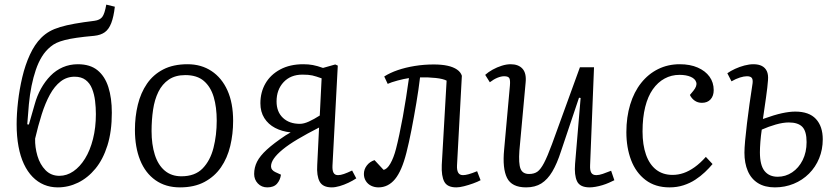

<svg xmlns="http://www.w3.org/2000/svg" viewBox="-20 -797 3613 831"><path d="M230 14Q198 14 170.5 2.5Q143 -9 121 -31.5Q99 -54 83.5 -87Q68 -120 60 -163.5Q52 -207 52 -259Q52 -304 58 -357Q64 -410 76.5 -463Q89 -516 109.5 -560.5Q130 -605 158 -633Q175 -650 194.5 -661Q214 -672 240.5 -680Q267 -688 303.5 -694.5Q340 -701 389 -707Q412 -710 422.5 -723.5Q433 -737 440 -777L477 -768Q472 -724 461.5 -697Q451 -670 433.5 -657.5Q416 -645 388 -642Q343 -638 312 -633.5Q281 -629 260 -623.5Q239 -618 225 -611.5Q211 -605 199 -595Q177 -577 161.5 -552Q146 -527 135 -494.5Q124 -462 116.5 -425Q109 -388 105 -346Q101 -304 98 -259L105 -258L130 -345Q140 -382 157.5 -413.5Q175 -445 198.5 -469Q222 -493 252 -506Q282 -519 317 -519Q370 -519 402 -493Q434 -467 449 -420Q464 -373 464 -309Q464 -228 445 -167.5Q426 -107 393 -67Q360 -27 318 -6.5Q276 14 230 14ZM303 -465Q269 -465 242.5 -444.5Q216 -424 196 -387.5Q176 -351 160.5 -302Q145 -253 132 -197Q131 -160 142 -122.5Q153 -85 177 -60.5Q201 -36 237 -36Q269 -36 297.5 -55.5Q326 -75 348 -110.5Q370 -146 382.5 -195.5Q395 -245 395 -303Q395 -332 391.5 -360.5Q388 -389 378.5 -413Q369 -437 350.5 -451Q332 -465 303 -465Z M759 14Q697 14 653 -17Q609 -48 586.5 -104Q564 -160 564 -235Q564 -292 576.5 -343.5Q589 -395 616 -434.5Q643 -474 686.5 -496.5Q730 -519 792 -519Q851 -519 895.5 -489.5Q940 -460 964.5 -405.5Q989 -351 989 -274Q989 -217 976.5 -165Q964 -113 936.5 -73Q909 -33 865 -9.5Q821 14 759 14ZM765 -34Q824 -34 857 -68Q890 -102 904 -157Q918 -212 918 -275Q918 -333 905 -377Q892 -421 862.5 -446.5Q833 -472 782 -472Q739 -472 710.5 -452.5Q682 -433 665.5 -399.5Q649 -366 642.5 -322Q636 -278 636 -230Q636 -172 650 -127.5Q664 -83 693 -58.5Q722 -34 765 -34Z M1361 -245Q1308 -218 1268.5 -194.5Q1229 -171 1203.5 -150Q1178 -129 1165.5 -111Q1153 -93 1153 -77Q1153 -69 1158 -62.5Q1163 -56 1172 -52L1196 -41Q1193 -18 1179 -2Q1165 14 1137 14Q1112 14 1096 -3Q1080 -20 1080 -44Q1080 -72 1092.5 -97Q1105 -122 1135 -149.5Q1165 -177 1216 -211L1238 -224Q1200 -228 1170.5 -243.5Q1141 -259 1124 -286Q1107 -313 1107 -350Q1107 -398 1129 -436Q1151 -474 1193 -496.5Q1235 -519 1293 -519Q1315 -519 1334 -515.5Q1353 -512 1378 -503L1431 -518L1442 -513L1419 -80Q1418 -60 1423.5 -49.5Q1429 -39 1443 -39Q1454 -39 1468.5 -44Q1483 -49 1504 -59L1522 -25Q1507 -15 1488 -6Q1469 3 1450 8.5Q1431 14 1416 14Q1377 14 1363.5 -11Q1350 -36 1353 -83ZM1372 -458Q1347 -467 1331.5 -470.5Q1316 -474 1289 -474Q1238 -474 1207.5 -441.5Q1177 -409 1177 -358Q1177 -313 1204.5 -287Q1232 -261 1278 -261Q1295 -261 1317 -271Q1339 -281 1364 -297Z M1643 -466Q1668 -482 1701.5 -493.5Q1735 -505 1775 -511.5Q1815 -518 1857 -518Q1892 -518 1917 -512.5Q1942 -507 1958 -496Q1974 -485 1979 -469L1958 -81Q1957 -61 1963 -50Q1969 -39 1984 -39Q1994 -39 2008.5 -43Q2023 -47 2045 -56L2060 -17Q2047 -10 2027.5 -3Q2008 4 1988.5 9Q1969 14 1955 14Q1916 14 1903 -10.5Q1890 -35 1892 -83L1913 -448Q1898 -456 1866 -459.5Q1834 -463 1798 -462Q1792 -411 1782 -351.5Q1772 -292 1761 -235.5Q1750 -179 1739 -136Q1719 -57 1689.5 -21.5Q1660 14 1618 14Q1601 14 1586.5 7Q1572 0 1563.5 -13.5Q1555 -27 1555 -44Q1555 -64 1567.5 -80.5Q1580 -97 1601 -104L1640 -62Q1655 -64 1669.5 -89Q1684 -114 1694 -153Q1701 -180 1708.5 -215.5Q1716 -251 1723.5 -291.5Q1731 -332 1737.5 -374.5Q1744 -417 1750 -459Q1729 -456 1701 -448.5Q1673 -441 1658 -434Z M2080 -473Q2093 -485 2112 -495.5Q2131 -506 2151.5 -512.5Q2172 -519 2190 -519Q2224 -519 2241.5 -499.5Q2259 -480 2255 -440L2228 -145Q2224 -89 2233 -66.5Q2242 -44 2270 -44Q2292 -44 2306 -54Q2320 -64 2334.5 -91.5Q2349 -119 2369 -173L2490 -506H2551L2534 -81Q2533 -60 2539 -49.5Q2545 -39 2561 -39Q2573 -39 2589 -44.5Q2605 -50 2625 -58L2639 -17Q2629 -12 2615.5 -6Q2602 0 2587 4.5Q2572 9 2557.5 11.5Q2543 14 2532 14Q2490 14 2477.5 -12.5Q2465 -39 2469 -88L2493 -373L2486 -374L2408 -142Q2391 -89 2370.5 -54.5Q2350 -20 2323 -3Q2296 14 2257 14Q2195 14 2174.5 -27Q2154 -68 2162 -150L2187 -427Q2189 -450 2184.5 -458.5Q2180 -467 2162 -467Q2149 -467 2133 -460.5Q2117 -454 2100 -441Z M2922 -519Q2967 -519 3000 -504.5Q3033 -490 3051 -465Q3069 -440 3069 -407Q3069 -382 3055.5 -367Q3042 -352 3018 -352Q3000 -352 2986.5 -361.5Q2973 -371 2966 -386L2981 -404Q2998 -425 2993.5 -440.5Q2989 -456 2969.5 -464.5Q2950 -473 2921 -473Q2886 -473 2856.5 -457Q2827 -441 2805.5 -410.5Q2784 -380 2772.5 -334Q2761 -288 2761 -228Q2761 -170 2776 -127.5Q2791 -85 2820 -62.5Q2849 -40 2891 -40Q2915 -40 2938.5 -48Q2962 -56 2986.5 -73.5Q3011 -91 3035 -118L3064 -87Q3050 -70 3031 -52Q3012 -34 2989 -19Q2966 -4 2938 5Q2910 14 2878 14Q2816 14 2774 -18Q2732 -50 2711.5 -104Q2691 -158 2691 -225Q2691 -290 2707.5 -344.5Q2724 -399 2755 -438Q2786 -477 2828.5 -498Q2871 -519 2922 -519Z M3282 -282Q3332 -300 3364.5 -307Q3397 -314 3422 -314Q3482 -314 3511.5 -282Q3541 -250 3541 -194Q3541 -150 3525.5 -112Q3510 -74 3481.5 -45.5Q3453 -17 3415 -1.5Q3377 14 3334 14Q3290 14 3260.5 -4.5Q3231 -23 3216.5 -57Q3202 -91 3202 -136Q3202 -155 3205 -188.5Q3208 -222 3213 -263Q3218 -304 3224 -347Q3230 -390 3236 -428Q3240 -449 3235 -458Q3230 -467 3213 -467Q3200 -467 3182.5 -461.5Q3165 -456 3146 -445L3128 -480Q3142 -490 3161.5 -499Q3181 -508 3202 -513.5Q3223 -519 3241 -519Q3263 -519 3277.5 -511.5Q3292 -504 3299 -489Q3306 -474 3304 -450Q3302 -421 3295.5 -375.5Q3289 -330 3282 -282ZM3277 -236Q3275 -223 3273.5 -209.5Q3272 -196 3271 -183Q3270 -170 3269.5 -158.5Q3269 -147 3269 -138Q3269 -82 3289 -57Q3309 -32 3346 -32Q3380 -32 3408.5 -51Q3437 -70 3454 -104Q3471 -138 3471 -182Q3471 -229 3452.5 -248Q3434 -267 3394 -267Q3369 -267 3337.5 -258Q3306 -249 3277 -236Z"/></svg>

Font: Literata Light
Style: Italic
Weight: 300
Italic angle: -2°
Designer: Latin by Veronika Burian and Jose Scaglione. Greek by Irene Vlachou. Cyrillic by Vera Evstafieva
Foundry: TypeTogether
Version: Version 3.103;gftools[0.9.29]